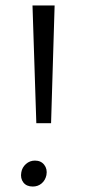

<svg xmlns="http://www.w3.org/2000/svg" viewBox="-20 -678 320 703"><path d="M113 -227 99 -658H180L167 -227ZM100 5Q77 5 65.5 -10Q54 -25 58 -47Q61 -65 75 -77.5Q89 -90 108 -90Q130 -90 142 -74.5Q154 -59 150 -37Q146 -18 132.5 -6.5Q119 5 100 5Z"/></svg>

Font: EauTestInfant
Style: Italic
Weight: 400
Italic angle: -12°
Designer: Christian Thalmann (Catharsis Fonts)
Version: Version 0.001;PS 000.001;hotconv 1.0.88;makeotf.lib2.5.64775